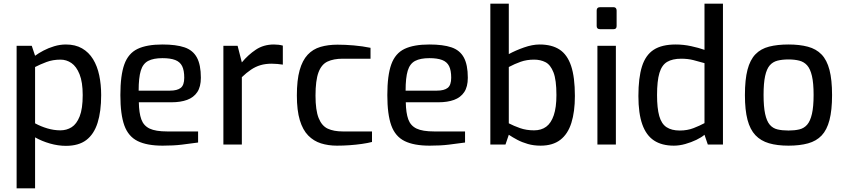

<svg xmlns="http://www.w3.org/2000/svg" viewBox="-20 -783 4579 1040"><path d="M70 237V-535H152L170 -481Q189 -495 215.5 -509Q242 -523 273.5 -532.5Q305 -542 337 -542Q388 -542 424.5 -521Q461 -500 484 -462.5Q507 -425 517.5 -375Q528 -325 528 -268Q528 -179 508.5 -117.5Q489 -56 447.5 -24.5Q406 7 337 7Q295 7 251 -5.5Q207 -18 170 -39V237ZM307 -77Q341 -77 368 -94Q395 -111 411.5 -152.5Q428 -194 428 -268Q428 -338 411 -380.5Q394 -423 367 -441.5Q340 -460 308 -460Q266 -460 231.5 -447Q197 -434 170 -420V-115Q201 -98 236.5 -87.5Q272 -77 307 -77Z M861 6Q776 6 725.5 -19Q675 -44 653.5 -103.5Q632 -163 632 -268Q632 -375 653.5 -434.5Q675 -494 725 -518Q775 -542 860 -542Q934 -542 979.5 -526.5Q1025 -511 1046.5 -471.5Q1068 -432 1068 -362Q1068 -313 1048.5 -284Q1029 -255 993.5 -242Q958 -229 909 -229H732Q733 -171 745.5 -136.5Q758 -102 790.5 -86.5Q823 -71 886 -71H1053V-11Q1010 -5 965 0.5Q920 6 861 6ZM731 -292H900Q940 -292 959 -307Q978 -322 978 -362Q978 -402 966.5 -425Q955 -448 929 -458Q903 -468 860 -468Q811 -468 782.5 -453Q754 -438 742.5 -400Q731 -362 731 -292Z M1190 0V-535H1267L1290 -445Q1324 -486 1366 -514Q1408 -542 1464 -542Q1477 -542 1489 -540.5Q1501 -539 1512 -536V-433Q1498 -435 1483 -436.5Q1468 -438 1452 -438Q1418 -438 1391 -430Q1364 -422 1339.5 -405.5Q1315 -389 1290 -365V0Z M1805 6Q1758 6 1718.5 -6.5Q1679 -19 1649.5 -49Q1620 -79 1604 -132Q1588 -185 1588 -266Q1588 -349 1603 -402.5Q1618 -456 1646.5 -486.5Q1675 -517 1716 -529Q1757 -541 1808 -541Q1850 -541 1896.5 -537Q1943 -533 1987 -524V-465H1836Q1787 -465 1754 -449.5Q1721 -434 1705 -390.5Q1689 -347 1689 -265Q1689 -186 1706 -143.5Q1723 -101 1755.5 -86Q1788 -71 1837 -71H1995V-14Q1972 -8 1940.5 -3.5Q1909 1 1874.5 3.5Q1840 6 1805 6Z M2307 6Q2222 6 2171.5 -19Q2121 -44 2099.5 -103.5Q2078 -163 2078 -268Q2078 -375 2099.5 -434.5Q2121 -494 2171 -518Q2221 -542 2306 -542Q2380 -542 2425.5 -526.5Q2471 -511 2492.5 -471.5Q2514 -432 2514 -362Q2514 -313 2494.5 -284Q2475 -255 2439.5 -242Q2404 -229 2355 -229H2178Q2179 -171 2191.5 -136.5Q2204 -102 2236.5 -86.5Q2269 -71 2332 -71H2499V-11Q2456 -5 2411 0.5Q2366 6 2307 6ZM2177 -292H2346Q2386 -292 2405 -307Q2424 -322 2424 -362Q2424 -402 2412.5 -425Q2401 -448 2375 -458Q2349 -468 2306 -468Q2257 -468 2228.5 -453Q2200 -438 2188.5 -400Q2177 -362 2177 -292Z M2908 6Q2871 6 2839.5 -3Q2808 -12 2782.5 -25.5Q2757 -39 2736 -53L2718 0H2636V-763H2736V-490Q2773 -510 2818.5 -526Q2864 -542 2903 -542Q2969 -542 3011 -514.5Q3053 -487 3073.5 -426Q3094 -365 3094 -263Q3094 -178 3075 -117.5Q3056 -57 3015 -25.5Q2974 6 2908 6ZM2873 -77Q2912 -77 2938.5 -96.5Q2965 -116 2979.5 -158.5Q2994 -201 2994 -268Q2994 -350 2978 -391Q2962 -432 2935 -446Q2908 -460 2873 -460Q2833 -460 2800.5 -448.5Q2768 -437 2736 -420V-115Q2763 -101 2797 -89Q2831 -77 2873 -77Z M3230 -625Q3212 -625 3212 -642V-726Q3212 -744 3230 -744H3304Q3312 -744 3316 -739Q3320 -734 3320 -726V-642Q3320 -625 3304 -625ZM3216 0V-535H3316V0Z M3630 6Q3565 6 3522.5 -22Q3480 -50 3459 -109.5Q3438 -169 3438 -263Q3438 -362 3457.5 -423.5Q3477 -485 3521 -513.5Q3565 -542 3640 -542Q3682 -542 3723.5 -533Q3765 -524 3796 -513V-763H3896V0H3814L3796 -53Q3780 -39 3752 -25.5Q3724 -12 3692 -3Q3660 6 3630 6ZM3662 -76Q3703 -76 3736.5 -89Q3770 -102 3796 -116V-441Q3765 -450 3735.5 -457.5Q3706 -465 3670 -465Q3623 -465 3594 -448Q3565 -431 3552 -388Q3539 -345 3539 -268Q3539 -197 3551 -154.5Q3563 -112 3590.5 -94Q3618 -76 3662 -76Z M4251 6Q4190 6 4145.5 -7Q4101 -20 4072 -50.5Q4043 -81 4029 -134Q4015 -187 4015 -268Q4015 -352 4029 -405.5Q4043 -459 4072 -489Q4101 -519 4146 -530.5Q4191 -542 4251 -542Q4311 -542 4356 -530Q4401 -518 4430 -488Q4459 -458 4473 -404.5Q4487 -351 4487 -268Q4487 -186 4473 -132.5Q4459 -79 4430.5 -49Q4402 -19 4357 -6.5Q4312 6 4251 6ZM4251 -76Q4284 -76 4309.5 -82Q4335 -88 4352 -107.5Q4369 -127 4378 -166Q4387 -205 4387 -269Q4387 -333 4378 -371.5Q4369 -410 4352 -429Q4335 -448 4309.5 -454.5Q4284 -461 4251 -461Q4217 -461 4191.5 -454.5Q4166 -448 4149.5 -429Q4133 -410 4124.5 -371.5Q4116 -333 4116 -269Q4116 -205 4124.5 -166Q4133 -127 4149.5 -107.5Q4166 -88 4191.5 -82Q4217 -76 4251 -76Z"/></svg>

Font: Exo Thin Medium
Style: Regular
Weight: 500
Version: Version 2.000